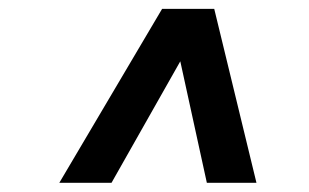

<svg xmlns="http://www.w3.org/2000/svg" viewBox="-20 -706 681 423"><path d="M110.7 -303.3 337.1 -686.4H452L545 -303.3H435.7L377.2 -570.9L225.7 -303.3Z"/></svg>

Font: Archivo Variable SemiBold
Style: Italic
Weight: 600
Italic angle: -10°
Designer: Hector Gatti
Foundry: Omnibus-Type
Version: Version 2.001